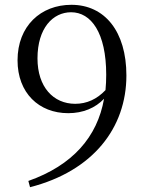

<svg xmlns="http://www.w3.org/2000/svg" viewBox="-20 -763 602 799"><path d="M105 16C367 -51 506 -231 506 -449C506 -632 416 -743 277 -743C150 -743 53 -655 53 -512C53 -376 142 -292 264 -292C326 -292 377 -314 413 -352C385 -193 282 -75 98 -10ZM419 -388C383 -350 341 -331 293 -331C202 -331 136 -401 136 -520C136 -646 200 -712 276 -712C359 -712 422 -627 422 -452C422 -430 421 -408 419 -388Z"/></svg>

Font: Source Han Serif CN
Style: Regular
Weight: 400
Designer: Ryoko NISHIZUKA 西塚涼子 (kana & ideographs); Frank Grießhammer (Latin, Greek & Cyrillic); Wenlong ZHANG 张文龙 (bopomofo); San
Foundry: Adobe
Version: Version 2.003;hotconv 1.1.1;makeotfexe 2.6.0